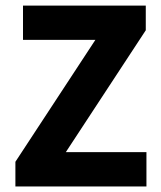

<svg xmlns="http://www.w3.org/2000/svg" viewBox="-20 -672 581 692"><path d="M35.5 0V-88.9L323.7 -528.2H62.9V-651.8H505.4V-562.9L217.2 -123.6H507.8V0Z"/></svg>

Font: Source Sans 3 VF
Style: Regular
Weight: 200
Designer: Paul D. Hunt
Foundry: Adobe
Version: Version 3.046;hotconv 1.0.118;makeotfexe 2.5.65603